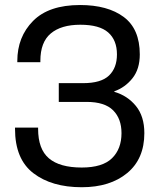

<svg xmlns="http://www.w3.org/2000/svg" viewBox="-20 -746 655 780"><path d="M312 -65.4Q396.5 -65.4 435.1 -103.3Q473.6 -141.1 473.6 -205.1Q473.6 -263.7 439.5 -297.9Q405.3 -332 332 -332H218.8V-408.2H317.4Q390.6 -408.2 422.9 -439.2Q455.1 -470.2 455.1 -524.9Q455.1 -583 419.4 -614.3Q383.8 -645.5 306.2 -645.5Q228.5 -645.5 186.3 -610.1Q144 -574.7 144 -499V-493.2H50.3V-498Q50.3 -596.2 114.3 -660.9Q178.2 -725.6 305.2 -725.6Q417.5 -725.6 482.7 -677Q547.9 -628.4 547.9 -524.9Q547.9 -465.3 518.1 -428Q488.3 -390.6 444.3 -375V-373Q498 -357.4 532.2 -315.4Q566.4 -273.4 566.4 -205.1Q566.4 -100.6 496.8 -43Q427.2 14.6 312 14.6Q189.9 14.6 115.5 -42.5Q41 -99.6 41 -222.7V-227.5H134.8V-222.7Q134.8 -140.1 178.7 -102.8Q222.7 -65.4 312 -65.4Z"/></svg>

Font: RobotoFlex
Style: Regular
Weight: 400
Designer: Berlow after Robertson
Foundry: Google
Version: Version 2.136